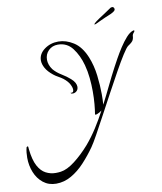

<svg xmlns="http://www.w3.org/2000/svg" viewBox="-246 -730 930 1100"><g transform="rotate(-10 218.5 -180.5)"><path d="M-8 290Q-52 290 -83.5 265Q-115 240 -131 200Q-147 160 -147 115Q-147 100 -145.5 85Q-144 70 -140 55Q-136 51 -133 51Q-130 51 -130 57Q-130 63 -129 69Q-122 132 -103.5 166.5Q-85 201 -58 215Q-31 229 -1 229Q7 229 14.5 228.5Q22 228 29 227Q66 222 111.5 187Q157 152 200 103Q235 62 264 16.5Q293 -29 319 -78Q306 -68 292 -62.5Q278 -57 279 -64Q283 -87 286 -121Q289 -155 289 -195Q289 -233 285 -273Q281 -313 271 -350Q255 -409 223 -451Q191 -493 138 -493Q105 -493 83.5 -471.5Q62 -450 62 -418Q62 -404 67 -389.5Q72 -375 82 -361Q100 -339 129.5 -321Q159 -303 179 -285Q194 -272 200.5 -259.5Q207 -247 207 -236Q207 -219 195 -209.5Q183 -200 168 -203Q164 -204 163 -207Q162 -210 166 -208H169Q180 -208 180 -224Q180 -237 170 -256Q160 -275 136 -294Q124 -303 108.5 -311.5Q93 -320 82 -329Q53 -352 40 -375.5Q27 -399 27 -420Q27 -458 62 -484Q97 -510 144 -510Q188 -510 231.5 -482.5Q275 -455 302 -390Q323 -338 330 -279Q337 -220 337 -170Q337 -153 336.5 -137.5Q336 -122 335 -109Q361 -159 385.5 -210Q410 -261 436 -310Q445 -327 461 -356Q477 -385 496.5 -415Q516 -445 536.5 -468Q557 -491 576 -497Q578 -498 581 -498Q584 -498 584 -495Q584 -491 580 -487Q570 -476 570 -466Q570 -456 565 -444.5Q560 -433 534 -416Q524 -409 501 -373Q478 -337 448 -283Q418 -229 385 -168Q352 -107 321 -49Q290 9 265 54Q240 99 226 119Q195 163 158.5 202.5Q122 242 80 266Q38 290 -8 290ZM365 -571Q366 -576 380 -586.5Q394 -597 430 -620L473 -649Q479 -651 482 -651Q494 -649 494 -636Q494 -628 478 -619Q468 -613 458 -609.5Q448 -606 433 -599Q418 -593 402 -585Q386 -577 375.5 -572.5Q365 -568 365 -571Z"/></g></svg>

Font: Grey Qo
Style: Regular
Weight: 400
Designer: Robert E. Leuschke
Foundry: Robert E. Leuschke
Version: Version 2.010